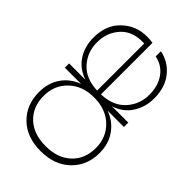

<svg xmlns="http://www.w3.org/2000/svg" viewBox="-61 -893 1245 1245"><g transform="rotate(-45 561.0 -271.0)"><path d="M812 -512Q722 -512 658.5 -454.5Q595 -397 591 -290H1023Q1028 -397 965.5 -454.5Q903 -512 812 -512ZM1064 -178Q1047 -95 982 -43.5Q917 8 817 8Q736 8 673 -33.5Q610 -75 587 -151V0H547V-150Q522 -79 461.5 -35.5Q401 8 316 8Q201 8 127.5 -68.5Q54 -145 54 -272Q54 -399 127.5 -474.5Q201 -550 318 -550Q402 -550 462 -508Q522 -466 548 -394V-543H587V-394Q613 -470 674.5 -510Q736 -550 817 -550Q933 -550 1000.5 -479Q1068 -408 1068 -309Q1068 -279 1064 -255H591Q595 -147 659 -89Q723 -31 812 -31Q893 -31 948 -70.5Q1003 -110 1016 -178ZM322 -32Q419 -32 482.5 -98Q546 -164 546 -272Q546 -379 482.5 -445Q419 -511 322 -511Q222 -511 161 -447Q100 -383 100 -272Q100 -161 161 -96.5Q222 -32 322 -32Z"/></g></svg>

Font: Poppins ExtraLight
Style: Regular
Weight: 275
Designer: Ninad Kale (Devanagari), Jonny Pinhorn (Latin)
Foundry: Indian Type Foundry
Version: Version 3.200;PS 1.000;hotconv 16.6.54;makeotf.lib2.5.65590